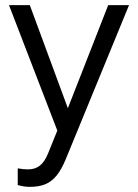

<svg xmlns="http://www.w3.org/2000/svg" viewBox="-20 -508 538 747"><path d="M96 219Q73 219 49 212V147Q59 149 70 150Q81 151 89 151Q117 151 135.5 136Q154 121 167 89L203 0L15 -488H96L244 -87L401 -488H482L236 111Q220 150 201 174Q182 198 157 208.5Q132 219 96 219Z"/></svg>

Font: Red Hat Text
Style: Regular
Weight: 400
Designer: Pentagram, MCKL
Foundry: MCKL
Version: Version 1.030